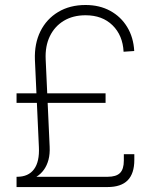

<svg xmlns="http://www.w3.org/2000/svg" viewBox="-20 -756 614 776"><path d="M49.3 -21.5V-41.5Q94.7 -41.5 117.4 -72Q140.1 -102.5 137.2 -161.6L121.1 -514.6Q118.7 -579.6 143.3 -629.4Q168 -679.2 215.1 -707.5Q262.2 -735.8 325.7 -735.8Q382.3 -735.8 425.5 -712.2Q468.8 -688.5 494.1 -646.7Q519.5 -605 522.5 -549.8L479.5 -546.9Q476.1 -613.3 434.8 -653.8Q393.6 -694.3 325.7 -694.3Q274.9 -694.3 237.8 -671.9Q200.7 -649.4 181.4 -609.4Q162.1 -569.3 164.6 -516.1L180.7 -163.1Q182.1 -133.3 176 -110.4Q169.9 -87.4 157.7 -70.3Q145.5 -53.2 128.7 -42.5Q111.8 -31.7 91.8 -26.6Q71.8 -21.5 49.3 -21.5ZM46.9 0V-41.5H415Q449.7 -41.5 465.1 -56.9Q480.5 -72.3 480.5 -106.9V-132.8H522.9V-109.9Q522.9 -54.7 496.1 -27.3Q469.2 0 414.6 0ZM46.9 -340.3V-378.9H406.7V-340.3Z"/></svg>

Font: Inter 24pt ExtraLight
Style: Regular
Weight: 250
Designer: Rasmus Andersson
Foundry: rsms
Version: Version 4.001;git-66647c0bb